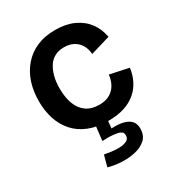

<svg xmlns="http://www.w3.org/2000/svg" viewBox="-182 -651 922 1000"><g transform="rotate(-30 279.0 -151.5)"><path d="M304 13Q237 13 187.5 -7Q138 -27 105.5 -63.5Q73 -100 57 -149Q41 -198 41 -255Q41 -316 57.5 -366.5Q74 -417 107 -455.5Q140 -494 188 -515Q236 -536 299 -536Q363 -536 410 -514.5Q457 -493 485.5 -455Q514 -417 523 -366L405 -331Q403 -362 389 -385.5Q375 -409 351 -422Q327 -435 294 -435Q263 -435 239.5 -423Q216 -411 200.5 -387.5Q185 -364 176.5 -332Q168 -300 168 -260Q168 -204 183.5 -164.5Q199 -125 229.5 -104Q260 -83 306 -83Q346 -83 371.5 -99Q397 -115 410 -140Q423 -165 426 -195L539 -171Q534 -131 517 -97Q500 -63 470.5 -38Q441 -13 400 0Q359 13 304 13ZM178 220 196 153Q212 156 237 159.5Q262 163 286.5 162Q311 161 328 152.5Q345 144 345 124Q345 117 342.5 110Q340 103 328.5 97.5Q317 92 292.5 89Q268 86 224 88L235 -6H304L298 55Q343 53 371.5 61Q400 69 414 86Q428 103 428 130Q428 172 402 195Q376 218 336.5 226.5Q297 235 254.5 232.5Q212 230 178 220Z"/></g></svg>

Font: Bricolage Grotesque 20pt SemiBold
Style: Regular
Weight: 600
Version: Version 1.001;gftools[0.9.33.dev8+g029e19f]